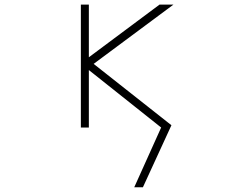

<svg xmlns="http://www.w3.org/2000/svg" viewBox="-20 -544 1040 822"><path d="M713.9 -7.8 591.8 257.8H554.7L669.9 2L360.4 -244.1V2H326.2V-524.4H360.4V-298.8L663.1 -524.4H722.7L380.9 -270.5Z"/></svg>

Font: GenEi Gothic M ExtraLight
Style: Regular
Weight: 200
Designer: o_tamon (Modified); [Source Han Sans]
Ryoko NISHIZUKA  (kana & ideographs); Paul D. Hunt (Latin, Greek & Cyrillic); Wenl
Version: Version 1.1a;Original Version 1.004